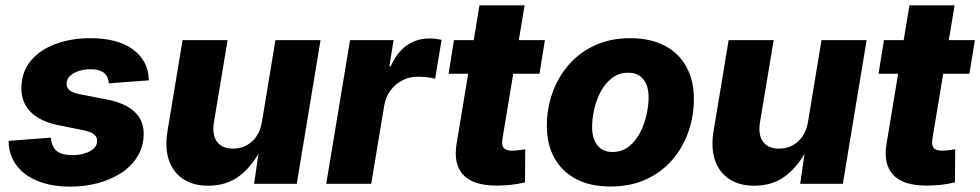

<svg xmlns="http://www.w3.org/2000/svg" viewBox="-20 -694 3701 725"><path d="M246.1 10.7Q175.3 10.7 123.5 -10Q71.8 -30.8 43.2 -68.4Q14.6 -106 12.7 -156.7Q12.7 -158.2 12.7 -159.4Q12.7 -160.6 12.7 -162.1L171.9 -174.3Q175.3 -139.6 193.8 -124Q212.4 -108.4 254.4 -108.4Q276.4 -108.4 297.1 -114Q317.9 -119.6 332 -131.3Q346.2 -143.1 346.7 -160.6Q347.7 -176.3 335.2 -186.5Q322.8 -196.8 293 -202.6L200.7 -221.2Q129.9 -235.4 94.2 -272.9Q58.6 -310.5 61 -365.7Q62.5 -425.8 98.1 -466.8Q133.8 -507.8 192.4 -528.8Q251 -549.8 319.8 -549.8Q423.3 -549.8 480.5 -508.5Q537.6 -467.3 541.5 -398.9Q542 -397 542.2 -394.8Q542.5 -392.6 542.5 -390.6L391.1 -379.4Q388.7 -406.7 371.6 -419.7Q354.5 -432.6 320.8 -432.6Q300.8 -432.6 280.5 -426.8Q260.3 -420.9 246.3 -409.2Q232.4 -397.5 231.4 -379.4Q230.5 -365.2 241 -354.7Q251.5 -344.2 280.3 -338.4L381.3 -318.8Q453.1 -305.2 488.8 -271.2Q524.4 -237.3 522.5 -183.6Q521 -137.7 498 -101.3Q475.1 -64.9 436.3 -40Q397.5 -15.1 348.4 -2.2Q299.3 10.7 246.1 10.7Z M766.1 7.3Q709.5 7.3 671.4 -18.1Q633.3 -43.5 617.7 -89.6Q602.1 -135.7 612.3 -197.8L669.4 -542.5H839.4L787.6 -231Q780.3 -185.1 799.3 -158.9Q818.4 -132.8 859.9 -132.8Q887.7 -132.8 910.4 -144.8Q933.1 -156.7 948.5 -179.4Q963.9 -202.1 969.2 -234.4L1020 -542.5H1190.4L1100.6 0H939.5L959.5 -137.7H968.8Q937.5 -72.3 887.9 -32.5Q838.4 7.3 766.1 7.3Z M1211.9 0 1301.8 -542.5H1466.3L1450.2 -443.8H1455.6Q1479.5 -497.6 1517.1 -523.2Q1554.7 -548.8 1600.1 -548.8Q1612.3 -548.8 1624.8 -547.4Q1637.2 -545.9 1647.5 -543.5L1623 -396.5Q1611.8 -400.4 1592.3 -402.3Q1572.8 -404.3 1557.1 -404.3Q1525.9 -404.3 1499 -390.4Q1472.2 -376.5 1454.1 -351.8Q1436 -327.1 1430.7 -294.4L1381.8 0Z M2037.6 -542.5 2017.1 -415.5H1673.8L1694.3 -542.5ZM1790.5 -673.8H1960.9L1877 -168Q1873.5 -145.5 1882.1 -135.3Q1890.6 -125 1914.1 -125Q1923.3 -125 1939.7 -127Q1956.1 -128.9 1963.4 -130.4L1962.4 -5.4Q1934.1 1.5 1907 4.2Q1879.9 6.8 1855 6.8Q1767.6 6.8 1729.5 -33.4Q1691.4 -73.7 1704.1 -150.9Z M2285.2 10.3Q2208.5 10.3 2155 -18.1Q2101.6 -46.4 2073.2 -97.9Q2044.9 -149.4 2044.9 -218.8Q2044.9 -284.7 2066.4 -344.5Q2087.9 -404.3 2128.4 -450.4Q2168.9 -496.6 2227.3 -523.2Q2285.6 -549.8 2359.9 -549.8Q2436.5 -549.8 2490 -521.5Q2543.5 -493.2 2571.8 -441.7Q2600.1 -390.1 2600.1 -320.8Q2600.1 -254.9 2579.1 -195.3Q2558.1 -135.7 2517.6 -89.4Q2477.1 -43 2418.7 -16.4Q2360.4 10.3 2285.2 10.3ZM2292 -120.1Q2328.6 -120.1 2354.7 -140.9Q2380.9 -161.6 2397.2 -193.6Q2413.6 -225.6 2421.4 -261.2Q2429.2 -296.9 2429.2 -326.7Q2429.2 -356 2420.2 -376.5Q2411.1 -397 2394.3 -408.2Q2377.4 -419.4 2353 -419.4Q2316.4 -419.4 2290.3 -398.9Q2264.2 -378.4 2247.6 -346.7Q2231 -314.9 2223.4 -279.5Q2215.8 -244.1 2215.8 -214.4Q2215.8 -170.4 2235.8 -145.3Q2255.9 -120.1 2292 -120.1Z M2828.1 7.3Q2771.5 7.3 2733.4 -18.1Q2695.3 -43.5 2679.7 -89.6Q2664.1 -135.7 2674.3 -197.8L2731.4 -542.5H2901.4L2849.6 -231Q2842.3 -185.1 2861.3 -158.9Q2880.4 -132.8 2921.9 -132.8Q2949.7 -132.8 2972.4 -144.8Q2995.1 -156.7 3010.5 -179.4Q3025.9 -202.1 3031.2 -234.4L3082 -542.5H3252.4L3162.6 0H3001.5L3021.5 -137.7H3030.8Q2999.5 -72.3 2950 -32.5Q2900.4 7.3 2828.1 7.3Z M3661.1 -542.5 3640.6 -415.5H3297.4L3317.9 -542.5ZM3414.1 -673.8H3584.5L3500.5 -168Q3497.1 -145.5 3505.6 -135.3Q3514.2 -125 3537.6 -125Q3546.9 -125 3563.2 -127Q3579.6 -128.9 3586.9 -130.4L3585.9 -5.4Q3557.6 1.5 3530.5 4.2Q3503.4 6.8 3478.5 6.8Q3391.1 6.8 3353 -33.4Q3314.9 -73.7 3327.6 -150.9Z"/></svg>

Font: Inter 16pt ExtraBold
Style: Italic
Weight: 800
Italic angle: -9.3988°
Version: Version 4.001;git-66647c0bb